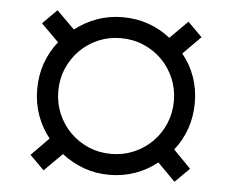

<svg xmlns="http://www.w3.org/2000/svg" viewBox="-42 -638 729 602"><g transform="rotate(5 322.0 -337.0)"><path d="M126 -186Q101.1 -216.8 87.4 -255.4Q73.7 -293.9 73.7 -336.9Q73.7 -381.3 87.4 -419.7Q101.1 -458 126 -488.8L70.8 -543.9L115.7 -588.9L171.9 -533.2Q204.1 -558.1 241.7 -571.5Q279.3 -585 321.8 -585Q364.7 -585 403.1 -571.5Q441.4 -558.1 472.2 -533.2L527.8 -588.9L572.8 -543.9L517.1 -487.8Q542.5 -457 556.2 -418.5Q569.8 -379.9 569.8 -336.9Q569.8 -293.9 556.4 -255.4Q543 -216.8 518.1 -186L572.8 -129.9L527.8 -85L472.2 -141.1Q441.4 -116.2 403.1 -102.5Q364.7 -88.9 321.8 -88.9Q279.3 -88.9 241.7 -102.5Q204.1 -116.2 171.9 -141.1L115.7 -85L70.8 -129.9ZM140.1 -336.9Q140.1 -298.8 154.3 -265.6Q168.5 -232.4 193.1 -207.8Q217.8 -183.1 250.7 -168.9Q283.7 -154.8 321.8 -154.8Q359.9 -154.8 393.1 -168.9Q426.3 -183.1 450.9 -207.8Q475.6 -232.4 489.7 -265.6Q503.9 -298.8 503.9 -336.9Q503.9 -375 489.7 -408.2Q475.6 -441.4 450.9 -466.1Q426.3 -490.7 393.1 -504.9Q359.9 -519 321.8 -519Q283.7 -519 250.7 -504.9Q217.8 -490.7 193.1 -466.1Q168.5 -441.4 154.3 -408.2Q140.1 -375 140.1 -336.9Z"/></g></svg>

Font: Federov2
Style: Regular
Weight: 400
Designer: Olexa M. Volochay | Cyreal.org
Foundry: Olexa M. Volochay | Cyreal.org
Version: Version 1.000